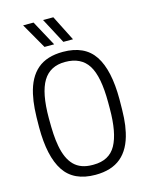

<svg xmlns="http://www.w3.org/2000/svg" viewBox="-146 -1108 942 1210"><g transform="rotate(-15 324.5 -503.0)"><path d="M126 -851ZM221 -851 126 -1017H194L284 -851ZM344 -851 256 -1017H323L407 -851ZM324 11Q183 11 120 -84Q57 -179 57 -370Q57 -442 60.5 -490.5Q64 -539 74 -584Q97 -687 158 -739Q219 -791 324 -791Q466 -791 529 -696Q592 -601 592 -410Q592 -337 589 -289Q586 -241 576 -197Q553 -93 491 -41Q429 11 324 11ZM328 -54Q431 -54 474.5 -132.5Q518 -211 518 -370V-410Q518 -579 471.5 -652.5Q425 -726 321 -726Q223 -726 177 -650.5Q131 -575 131 -410Q131 -348 133.5 -306.5Q136 -265 143 -227Q159 -140 202 -97Q245 -54 321 -54Z"/></g></svg>

Font: Tanohe Sans
Style: Regular
Weight: 400
Designer: Village Type and Design LLC & Cristiano Sobral
Foundry: Cooper Hewitt Smithsonian Design Museum
Version: Version 1.00;September 29, 2021;FontCreator 13.0.0.2655 64-b